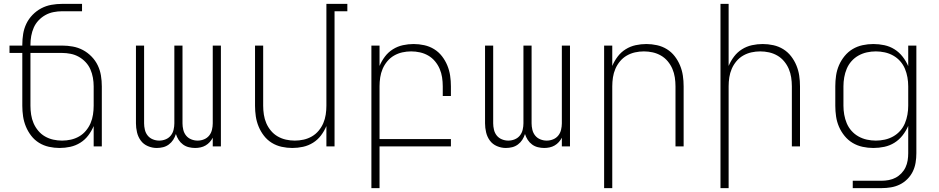

<svg xmlns="http://www.w3.org/2000/svg" viewBox="-20 -755 4840 990"><path d="M287 8Q260 8 232.5 2Q205 -4 181.5 -18.5Q158 -33 141 -55Q124 -77 113.5 -102.5Q103 -128 99 -155Q95 -182 95 -210V-482H29V-520H95V-525Q95 -553 99.5 -580.5Q104 -608 116 -633Q128 -658 148 -678.5Q168 -699 192.5 -712Q217 -725 244.5 -730Q272 -735 300 -735H403V-697H300Q278 -697 255.5 -692.5Q233 -688 213.5 -677Q194 -666 178.5 -649.5Q163 -633 154 -612.5Q145 -592 141 -569.5Q137 -547 137 -525V-520H300Q328 -520 355.5 -515Q383 -510 407.5 -497Q432 -484 452 -463.5Q472 -443 484 -418Q496 -393 500.5 -365.5Q505 -338 505 -310V0H463V-105Q452 -79 435 -56.5Q418 -34 394 -19Q370 -4 342.5 2Q315 8 287 8ZM300 -30Q323 -30 345.5 -35Q368 -40 388 -51.5Q408 -63 423 -81Q438 -99 447 -120Q456 -141 459.5 -164Q463 -187 463 -210V-310Q463 -332 459 -354.5Q455 -377 446 -397.5Q437 -418 421.5 -434.5Q406 -451 386.5 -462Q367 -473 344.5 -477.5Q322 -482 300 -482H137V-210Q137 -187 140.5 -164Q144 -141 153 -120Q162 -99 177 -81Q192 -63 212 -51.5Q232 -40 254.5 -35Q277 -30 300 -30Z M788 8Q765 8 742.5 -1.5Q720 -11 706 -30Q692 -49 686.5 -72.5Q681 -96 681 -119V-520H723V-119Q723 -103 727 -86Q731 -69 741.5 -56Q752 -43 768 -36.5Q784 -30 801 -30Q818 -30 834 -36.5Q850 -43 860.5 -56Q871 -69 875 -86Q879 -103 879 -119V-520H921V-119Q921 -103 925 -86Q929 -69 939.5 -56Q950 -43 966 -36.5Q982 -30 999 -30Q1016 -30 1032 -36.5Q1048 -43 1058.5 -56Q1069 -69 1073 -86Q1077 -103 1077 -119V-520H1119V0H1077V-45Q1071 -33 1061.5 -22.5Q1052 -12 1040 -5Q1028 2 1014 5Q1000 8 986 8Q970 8 953.5 4Q937 0 923.5 -10Q910 -20 901 -34Q892 -48 887 -64Q882 -48 873 -34Q864 -20 850.5 -10Q837 0 821 4Q805 8 788 8Z M1487 8Q1460 8 1432.5 2Q1405 -4 1381.5 -18.5Q1358 -33 1341 -55Q1324 -77 1313.5 -102.5Q1303 -128 1299 -155Q1295 -182 1295 -210V-520H1337V-210Q1337 -187 1340.5 -164Q1344 -141 1353 -120Q1362 -99 1377 -81Q1392 -63 1412 -51.5Q1432 -40 1454.5 -35Q1477 -30 1500 -30Q1523 -30 1545.5 -35Q1568 -40 1588 -51.5Q1608 -63 1623 -81Q1638 -99 1647 -120Q1656 -141 1659.5 -164Q1663 -187 1663 -210V-735H1771V-697H1705V0H1663V-105Q1652 -79 1635 -56.5Q1618 -34 1594 -19Q1570 -4 1542.5 2Q1515 8 1487 8Z M1895 215V-520H1937V-415Q1948 -441 1965 -463.5Q1982 -486 2006 -501Q2030 -516 2057.5 -522Q2085 -528 2113 -528Q2140 -528 2167.5 -522Q2195 -516 2218.5 -501.5Q2242 -487 2259 -465Q2276 -443 2286.5 -417.5Q2297 -392 2301 -365Q2305 -338 2305 -310V-260H2263V-310Q2263 -333 2259.5 -356Q2256 -379 2247 -400Q2238 -421 2223 -439Q2208 -457 2188 -468.5Q2168 -480 2145.5 -485Q2123 -490 2100 -490Q2077 -490 2054.5 -485Q2032 -480 2012 -468.5Q1992 -457 1977 -439Q1962 -421 1953 -400Q1944 -379 1940.5 -356Q1937 -333 1937 -310V-38H2305V0H1937V215Z M2588 8Q2565 8 2542.5 -1.5Q2520 -11 2506 -30Q2492 -49 2486.5 -72.5Q2481 -96 2481 -119V-520H2523V-119Q2523 -103 2527 -86Q2531 -69 2541.5 -56Q2552 -43 2568 -36.5Q2584 -30 2601 -30Q2618 -30 2634 -36.5Q2650 -43 2660.5 -56Q2671 -69 2675 -86Q2679 -103 2679 -119V-520H2721V-119Q2721 -103 2725 -86Q2729 -69 2739.5 -56Q2750 -43 2766 -36.5Q2782 -30 2799 -30Q2816 -30 2832 -36.5Q2848 -43 2858.5 -56Q2869 -69 2873 -86Q2877 -103 2877 -119V-520H2919V0H2877V-45Q2871 -33 2861.5 -22.5Q2852 -12 2840 -5Q2828 2 2814 5Q2800 8 2786 8Q2770 8 2753.5 4Q2737 0 2723.5 -10Q2710 -20 2701 -34Q2692 -48 2687 -64Q2682 -48 2673 -34Q2664 -20 2650.5 -10Q2637 0 2621 4Q2605 8 2588 8Z M3095 215V-520H3137V-415Q3148 -441 3165 -463.5Q3182 -486 3206 -501Q3230 -516 3257.5 -522Q3285 -528 3313 -528Q3340 -528 3367.5 -522Q3395 -516 3418.5 -501.5Q3442 -487 3459 -465Q3476 -443 3486.5 -417.5Q3497 -392 3501 -365Q3505 -338 3505 -310V0H3463V-310Q3463 -333 3459.5 -356Q3456 -379 3447 -400Q3438 -421 3423 -439Q3408 -457 3388 -468.5Q3368 -480 3345.5 -485Q3323 -490 3300 -490Q3277 -490 3254.5 -485Q3232 -480 3212 -468.5Q3192 -457 3177 -439Q3162 -421 3153 -400Q3144 -379 3140.5 -356Q3137 -333 3137 -310V215Z M3695 215V-735H3737V-415Q3748 -441 3765 -463.5Q3782 -486 3806 -501Q3830 -516 3857.5 -522Q3885 -528 3913 -528Q3940 -528 3967.5 -522Q3995 -516 4018.5 -501.5Q4042 -487 4059 -465Q4076 -443 4086.5 -417.5Q4097 -392 4101 -365Q4105 -338 4105 -310V0H4063V-310Q4063 -333 4059.5 -356Q4056 -379 4047 -400Q4038 -421 4023 -439Q4008 -457 3988 -468.5Q3968 -480 3945.5 -485Q3923 -490 3900 -490Q3877 -490 3854.5 -485Q3832 -480 3812 -468.5Q3792 -457 3777 -439Q3762 -421 3753 -400Q3744 -379 3740.5 -356Q3737 -333 3737 -310V215Z M4525 215H4377V177H4525Q4544 177 4562.5 173.5Q4581 170 4597.5 161.5Q4614 153 4627.5 139Q4641 125 4649 108Q4657 91 4660 72.5Q4663 54 4663 35V-106Q4652 -80 4634 -57Q4616 -34 4592 -19Q4568 -4 4540 2Q4512 8 4483 8Q4455 8 4427.5 2Q4400 -4 4376.5 -18Q4353 -32 4335 -54Q4317 -76 4306 -101.5Q4295 -127 4291 -154.5Q4287 -182 4287 -210V-310Q4287 -338 4291 -365.5Q4295 -393 4306 -418.5Q4317 -444 4335 -466Q4353 -488 4376.5 -502Q4400 -516 4427.5 -522Q4455 -528 4483 -528Q4512 -528 4540 -522Q4568 -516 4592 -501Q4616 -486 4634 -463Q4652 -440 4663 -414V-520H4705V35Q4705 60 4701 84Q4697 108 4686.5 129.5Q4676 151 4658.5 168.5Q4641 186 4619.5 196.5Q4598 207 4574 211Q4550 215 4525 215ZM4496 -30Q4519 -30 4542 -35Q4565 -40 4585.5 -51.5Q4606 -63 4621.5 -80.5Q4637 -98 4646 -119.5Q4655 -141 4659 -164Q4663 -187 4663 -210V-310Q4663 -333 4659 -356Q4655 -379 4646 -400.5Q4637 -422 4621.5 -439.5Q4606 -457 4585.5 -468.5Q4565 -480 4542 -485Q4519 -490 4496 -490Q4473 -490 4450 -485Q4427 -480 4406.5 -468.5Q4386 -457 4370.5 -439.5Q4355 -422 4346 -400.5Q4337 -379 4333 -356Q4329 -333 4329 -310V-210Q4329 -187 4333 -164Q4337 -141 4346 -119.5Q4355 -98 4370.5 -80.5Q4386 -63 4406.5 -51.5Q4427 -40 4450 -35Q4473 -30 4496 -30Z"/></svg>

Font: Iosevka Extralight Extended
Style: Regular
Weight: 200
Width: 7
Monospace: yes
Designer: Belleve Invis
Foundry: Belleve Invis
Version: Version 32.5.0; ttfautohint (v1.8.4)